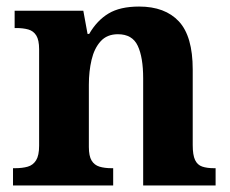

<svg xmlns="http://www.w3.org/2000/svg" viewBox="-20 -569 707 589"><path d="M19.9 0V-53H25.6Q48.6 -53 65 -57.7Q81.5 -62.4 90.8 -77.4Q100 -92.3 100 -122.1V-417.9Q100 -446.1 91.3 -460.1Q82.7 -474 67 -478.5Q51.3 -483 29.3 -483H24.9V-536H235.6L248.6 -464.9H253.6Q277.6 -506.4 313 -527.6Q348.3 -548.9 406.7 -548.9Q486.3 -548.9 528.8 -503.3Q571.2 -457.6 571.2 -355.8V-123.9Q571.2 -93.4 578.4 -78.2Q585.6 -63 600.3 -58Q614.9 -53 636.9 -53H641.4V0H419.2V-328.8Q419.2 -393.2 402.5 -428.6Q385.9 -464 341.7 -464Q308.3 -464 288.8 -442.4Q269.2 -420.8 260.9 -385.5Q252.6 -350.2 252.6 -309V-118.3Q252.6 -90.4 261 -76.5Q269.4 -62.6 285.1 -57.8Q300.7 -53 322.7 -53H327.2V0Z"/></svg>

Font: Noto Serif Telugu
Style: Regular
Weight: 400
Designer: Jelle Bosma - Monotype Design Team
Foundry: Monotype Imaging Inc.
Version: Version 2.003